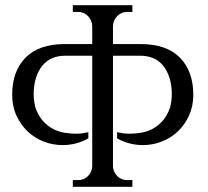

<svg xmlns="http://www.w3.org/2000/svg" viewBox="-20 -721 803 741"><path d="M522 -551Q623 -551 674.5 -498.5Q726 -446 726 -355Q726 -311 709.5 -275Q693 -239 666 -213.5Q639 -188 604 -174.5Q569 -161 531 -161Q507 -161 482 -167Q457 -173 432 -187V-211Q439 -209 448 -208Q455 -206 464 -205.5Q473 -205 482 -205Q500 -205 523 -208.5Q546 -212 567.5 -223Q589 -234 607.5 -254.5Q626 -275 637 -308Q639 -316 641 -329Q643 -342 643 -356V-364Q641 -428 610 -467Q579 -506 520 -506H416V-79Q417 -57 432.5 -41.5Q448 -26 470 -26H491V0H261V-26H282Q304 -26 319.5 -41.5Q335 -57 336 -79V-506H233Q174 -506 143 -467Q112 -428 110 -364V-356Q110 -342 112 -329Q114 -316 116 -308Q127 -275 145.5 -254.5Q164 -234 185.5 -223Q207 -212 230 -208.5Q253 -205 271 -205Q280 -205 289 -205.5Q298 -206 305 -208Q314 -209 321 -211V-187Q296 -173 271 -167Q246 -161 222 -161Q184 -161 149 -174.5Q114 -188 87 -213.5Q60 -239 43.5 -275Q27 -311 27 -355Q27 -446 78.5 -498.5Q130 -551 231 -551H336V-621Q335 -643 319.5 -659Q304 -675 282 -675H261V-701H491V-675H470Q448 -675 432.5 -659Q417 -643 416 -621V-551Z"/></svg>

Font: Constantine
Style: Regular
Weight: 400
Designer: Dukom Design
Version: Version 1.001;PS 001.001;hotconv 1.0.56;makeotf.lib2.0.21325